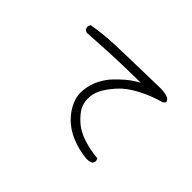

<svg xmlns="http://www.w3.org/2000/svg" viewBox="-113 -931 1225 1225"><g transform="rotate(45 500.0 -318.5)"><path d="M741.7 8.3Q765.6 8.3 784.7 -2L792.5 -18.1Q793 -20 793 -21.5Q793 -34.2 786.6 -43Q718.3 -48.8 654.3 -69.6Q590.3 -90.3 550.3 -127Q509.8 -163.6 491.9 -196.5Q474.1 -229.5 474.1 -269Q474.1 -313.5 493.9 -353Q513.7 -392.6 556.2 -440.9Q599.1 -490.2 673.8 -529.5Q748.5 -568.8 828.6 -590.8Q843.3 -600.6 843.3 -609.9Q843.3 -619.1 827.6 -631.3Q797.9 -644.5 760.7 -644.5Q757.8 -644.5 743.2 -644Q452.1 -638.2 350.6 -634.3Q251 -630.4 156.2 -613.8L148.9 -598.6Q148.4 -596.2 148.4 -592.3Q148.4 -588.4 150.1 -582.3Q151.9 -576.2 155.8 -569.8L171.9 -562Q267.1 -567.9 361.3 -572.8Q455.6 -577.6 641.1 -580.1L614.7 -564Q585.9 -546.9 559.1 -523.9Q532.2 -501 500.5 -468.3Q468.8 -435.5 444.8 -388.7Q421.4 -342.3 415.5 -288.1Q414.1 -276.9 414.1 -265.6Q414.1 -224.6 430.7 -187Q451.7 -137.7 494.6 -94.7Q537.6 -51.8 599.1 -26.4Q661.1 -0.5 728.5 7.3Q735.4 8.3 741.7 8.3Z"/></g></svg>

Font: NaikaiFont
Style: Light
Weight: 300
Version: Version 1.89